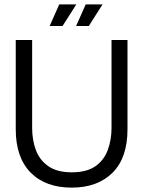

<svg xmlns="http://www.w3.org/2000/svg" viewBox="-20 -843 655 878"><path d="M308 15Q188 15 120 -54Q52 -123 52 -252V-660H127V-258Q127 -203 144 -157Q161 -111 201 -83Q241 -55 308 -55Q377 -55 416.5 -83Q456 -111 473 -157.5Q490 -204 490 -258V-660H563V-252Q563 -121 494.5 -53Q426 15 308 15ZM266 -724H207L251 -823H329ZM386 -724H328L372 -823H449Z"/></svg>

Font: Bricolage Grotesque 96pt Light
Style: Regular
Weight: 300
Designer: Mathieu Triay
Foundry: Atelier Triay
Version: Version 1.001; ttfautohint (v1.8.4.7-5d5b);gftools[0.9.33.de